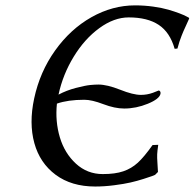

<svg xmlns="http://www.w3.org/2000/svg" viewBox="-20 -678 718 708"><path d="M358.9 -36.1Q404.8 -36.1 434.8 -46.4Q464.8 -56.6 488.3 -78.1Q511.7 -99.6 542.5 -143.1L563.5 -144Q560.1 -120.6 559.6 -108.9Q559.1 -97.2 560.5 -77.9Q562 -58.6 562.5 -43.9L551.8 -33.2Q547.9 -31.2 540.5 -28.6Q533.2 -25.9 509.5 -18.3Q485.8 -10.7 461.4 -5.1Q437 0.5 401.1 5.1Q365.2 9.8 331.1 9.8Q243.7 9.8 185.3 -33.4Q127 -76.7 106.7 -150.1Q86.4 -223.6 106 -314.9Q127 -413.1 183.3 -491.9Q239.7 -570.8 317.1 -614.5Q394.5 -658.2 478 -658.2Q512.2 -658.2 545.2 -653.6Q578.1 -648.9 600.8 -642.3Q623.5 -635.7 641.4 -628.9Q659.2 -622.1 668 -617.2L676.3 -612.8L677.7 -609.9Q673.3 -599.6 666.5 -585L656.7 -563.5Q653.8 -557.1 649.7 -546.4Q645.5 -535.6 641.8 -524.7Q638.2 -513.7 634.3 -499L624 -498Q606.9 -558.6 565.4 -586.2Q523.9 -613.8 454.6 -613.8Q400.4 -613.8 346.2 -574.2Q292 -534.7 252 -469.2Q211.9 -403.8 195.8 -329.1Q225.1 -344.7 260 -353.8Q294.9 -362.8 312.5 -364.5Q330.1 -366.2 342.8 -366.2Q375 -366.2 422.9 -347.2Q470.7 -328.1 499.5 -328.1Q522.5 -328.1 543.9 -335.9L564.9 -344.2Q568.4 -344.2 570.6 -340.8Q572.8 -337.4 571.8 -332Q567.9 -313 524.9 -295.4Q481.9 -277.8 438 -277.8Q403.3 -277.8 361.1 -293.9Q318.8 -310.1 291 -310.1Q230.5 -310.1 189.9 -295.9Q183.1 -230.5 200.7 -171.6Q218.3 -112.8 260 -74.5Q301.8 -36.1 358.9 -36.1Z"/></svg>

Font: Linux Biolinum G
Style: Italic
Weight: 400
Italic angle: -12°
Designer: Philipp H. Poll
Foundry: Philipp H. Poll
Version: Version 0.5.1